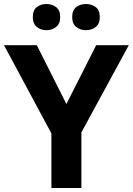

<svg xmlns="http://www.w3.org/2000/svg" viewBox="-20 -940 664 960"><path d="M312 -420 461 -714H624L387 -278V0H237V-273L0 -714H164ZM144 -854Q144 -889 164 -904.5Q184 -920 211.9 -920Q239.8 -920 260.4 -904.6Q281 -889.2 281 -854.4Q281 -821 260.4 -805Q239.8 -789 211.9 -789Q184 -789 164 -805.2Q144 -821.5 144 -854ZM341 -854Q341 -889 361.1 -904.5Q381.3 -920 409.6 -920Q438 -920 458.5 -904.6Q479 -889.2 479 -854.4Q479 -821 458.4 -805Q437.9 -789 410 -789Q381.5 -789 361.2 -805.2Q341 -821.5 341 -854Z"/></svg>

Font: Noto Sans Tai Tham
Style: Regular
Weight: 400
Designer: Monotype Design Team 2013. Revised by David WIlliams 2020
Foundry: Monotype Imaging Inc.
Version: Version 2.002